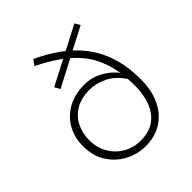

<svg xmlns="http://www.w3.org/2000/svg" viewBox="-201 -857 1001 1001"><g transform="rotate(-45 300.0 -356.0)"><path d="M299 12Q239 12 186 -16Q133 -44 100 -95.5Q67 -147 67 -219Q67 -285 96 -335Q125 -385 177 -413.5Q229 -442 300 -442Q355 -442 405 -413Q455 -384 484 -339L485 -296Q445 -356 396 -380Q347 -404 301 -404Q237 -404 195 -378.5Q153 -353 132.5 -311Q112 -269 112 -219Q112 -163 137.5 -119.5Q163 -76 205.5 -51.5Q248 -27 300 -27Q365 -27 405 -57Q445 -87 463.5 -138Q482 -189 482 -251Q482 -346 460.5 -415.5Q439 -485 399 -535Q359 -585 304 -623.5Q249 -662 183 -694L205 -724Q273 -693 331.5 -651.5Q390 -610 434 -554Q478 -498 502.5 -424Q527 -350 527 -252Q527 -172 499 -112.5Q471 -53 419.5 -20.5Q368 12 299 12ZM195 -513 178 -543 488 -704 505 -675Z"/></g></svg>

Font: Source Code Pro ExtraLight Light
Style: Regular
Weight: 300
Monospace: yes
Version: Version 1.018;hotconv 1.0.116;makeotfexe 2.5.65601